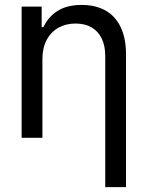

<svg xmlns="http://www.w3.org/2000/svg" viewBox="-20 -557 597 776"><path d="M151.4 0H67.4V-530.3H148.4V-447.3H155.3Q175.8 -490.2 213.9 -513.7Q252 -537.1 310.5 -537.1Q365.2 -537.1 405.3 -515.1Q445.3 -493.2 467.3 -448.2Q489.3 -403.3 489.3 -336.9V199.2H405.3V-331.1Q405.3 -372.1 391.1 -401.4Q377 -430.7 350.1 -446.3Q323.2 -461.9 285.2 -461.9Q247.1 -461.9 216.8 -445.3Q186.5 -428.7 168.9 -396Q151.4 -363.3 151.4 -318.4Z"/></svg>

Font: Pretendard JP Variable
Style: Regular
Weight: 400
Designer: Base glyphs from Inter by Rasmus Andersson; Hangul glyphs from Noto Sans CJK(Source Han Sans) by Jang Soo-young and Kang
Foundry: Kil Hyung-jin
Version: Version 1.307;Glyphs 3.2 (3192)